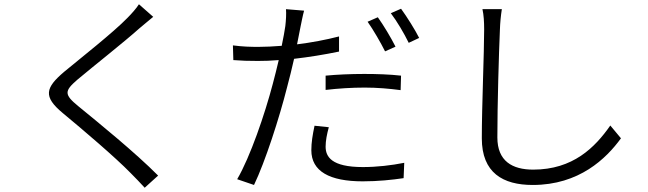

<svg xmlns="http://www.w3.org/2000/svg" viewBox="-20 -820 3040 901"><path d="M699 -741 632 -800C621 -782 597 -755 578 -736C511 -667 357 -546 281 -483C193 -408 181 -367 275 -289C368 -212 521 -82 593 -8C617 16 639 39 659 61L722 4C615 -104 440 -246 347 -322C280 -377 282 -393 343 -446C418 -509 564 -624 633 -686C649 -699 679 -725 699 -741Z M1508 -465V-398C1569 -405 1630 -409 1692 -409C1750 -409 1808 -404 1860 -397L1862 -465C1809 -471 1748 -473 1689 -473C1625 -473 1560 -470 1508 -465ZM1523 -223 1456 -230C1447 -187 1441 -152 1441 -115C1441 -16 1527 31 1682 31C1754 31 1820 24 1874 16L1877 -56C1817 -44 1748 -36 1683 -36C1535 -36 1508 -85 1508 -132C1508 -159 1514 -190 1523 -223ZM1753 -739 1705 -718C1732 -680 1767 -619 1787 -579L1836 -601C1815 -643 1779 -703 1753 -739ZM1862 -779 1814 -758C1843 -720 1876 -664 1898 -619L1947 -642C1928 -680 1889 -742 1862 -779ZM1192 -600C1156 -600 1119 -601 1073 -607L1075 -538C1112 -535 1147 -534 1190 -534C1220 -534 1253 -535 1288 -538C1279 -499 1269 -460 1260 -426C1223 -285 1154 -83 1093 21L1172 48C1224 -60 1291 -267 1327 -410C1339 -454 1350 -500 1360 -544C1430 -552 1504 -564 1571 -578V-649C1509 -633 1440 -620 1374 -612L1390 -693C1394 -712 1401 -749 1407 -770L1322 -777C1324 -757 1322 -724 1319 -698C1316 -677 1310 -643 1302 -605C1263 -602 1226 -600 1192 -600Z M2335 -777H2244C2250 -750 2252 -717 2252 -682C2252 -573 2241 -322 2241 -171C2241 -9 2340 48 2480 48C2698 48 2825 -76 2894 -171L2844 -231C2772 -128 2669 -24 2482 -24C2384 -24 2314 -64 2314 -175C2314 -329 2321 -568 2326 -682C2327 -713 2330 -745 2335 -777Z"/></svg>

Font: Noto Sans CJK SC DemiLight
Style: Regular
Weight: 350
Designer: Ryoko NISHIZUKA 西塚涼子 (kana, bopomofo & ideographs); Paul D. Hunt (Latin, Greek & Cyrillic); Sandoll Communications 산돌커뮤니
Foundry: Adobe
Version: Version 2.004;hotconv 1.0.118;makeotfexe 2.5.65603